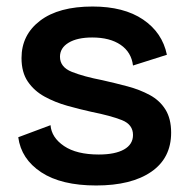

<svg xmlns="http://www.w3.org/2000/svg" viewBox="-20 -556 580 589"><path d="M275 13Q168 13 106.5 -27.5Q45 -68 36 -135L135 -172Q138 -134 176.5 -108Q215 -82 283 -82Q333 -82 360.5 -97.5Q388 -113 388 -142Q388 -174 354 -187.5Q320 -201 260 -213Q224 -221 186.5 -231.5Q149 -242 117 -259.5Q85 -277 65.5 -305.5Q46 -334 46 -378Q46 -449 103 -492.5Q160 -536 264 -536Q360 -536 419 -496Q478 -456 492 -388L388 -355Q383 -396 350 -418.5Q317 -441 263 -441Q217 -441 190.5 -425Q164 -409 164 -382Q164 -350 200.5 -335.5Q237 -321 294 -310Q334 -301 371.5 -291Q409 -281 439.5 -264.5Q470 -248 487.5 -220Q505 -192 505 -149Q505 -71 444 -29Q383 13 275 13Z"/></svg>

Font: Bricolage Grotesque 10pt SemiBold
Style: Regular
Weight: 600
Designer: Mathieu Triay
Foundry: Atelier Triay
Version: Version 1.000; ttfautohint (v1.8.4.7-5d5b);gftools[0.9.29]